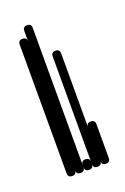

<svg xmlns="http://www.w3.org/2000/svg" viewBox="-71 -311 222 342"><g transform="rotate(-20 40.0 -140.0)"><path d="M0 -8H16V-252H0ZM8 -16Q4 -16 2 -14Q0 -12 0 -8Q0 -4 2 -2Q4 0 8 0Q12 0 14 -2Q16 -4 16 -8Q16 -12 14 -14Q12 -16 8 -16ZM8 -260Q4 -260 2 -258Q0 -256 0 -252Q0 -248 2 -246Q4 -244 8 -244Q12 -244 14 -246Q16 -248 16 -252Q16 -256 14 -258Q12 -260 8 -260Z M16 -8H32V-272H16ZM24 -16Q20 -16 18 -14Q16 -12 16 -8Q16 -4 18 -2Q20 0 24 0Q28 0 30 -2Q32 -4 32 -8Q32 -12 30 -14Q28 -16 24 -16ZM24 -280Q20 -280 18 -278Q16 -276 16 -272Q16 -268 18 -266Q20 -264 24 -264Q28 -264 30 -266Q32 -268 32 -272Q32 -276 30 -278Q28 -280 24 -280Z M32 -8H48V-12H32ZM40 -16Q36 -16 34 -14Q32 -12 32 -8Q32 -4 34 -2Q36 0 40 0Q44 0 46 -2Q48 -4 48 -8Q48 -12 46 -14Q44 -16 40 -16ZM40 -20Q36 -20 34 -18Q32 -16 32 -12Q32 -8 34 -6Q36 -4 40 -4Q44 -4 46 -6Q48 -8 48 -12Q48 -16 46 -18Q44 -20 40 -20Z M48 -8H64V-212H48ZM56 -16Q52 -16 50 -14Q48 -12 48 -8Q48 -4 50 -2Q52 0 56 0Q60 0 62 -2Q64 -4 64 -8Q64 -12 62 -14Q60 -16 56 -16ZM56 -220Q52 -220 50 -218Q48 -216 48 -212Q48 -208 50 -206Q52 -204 56 -204Q60 -204 62 -206Q64 -208 64 -212Q64 -216 62 -218Q60 -220 56 -220Z M64 -8H80V-72H64ZM72 -16Q68 -16 66 -14Q64 -12 64 -8Q64 -4 66 -2Q68 0 72 0Q76 0 78 -2Q80 -4 80 -8Q80 -12 78 -14Q76 -16 72 -16ZM72 -80Q68 -80 66 -78Q64 -76 64 -72Q64 -68 66 -66Q68 -64 72 -64Q76 -64 78 -66Q80 -68 80 -72Q80 -76 78 -78Q76 -80 72 -80Z"/></g></svg>

Font: Wavefont ExtraLight
Style: Regular
Weight: 250
Version: Version 3.004;gftools[0.9.33]